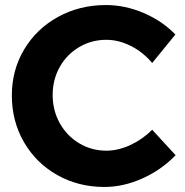

<svg xmlns="http://www.w3.org/2000/svg" viewBox="-20 -731 734 762"><path d="M402 -573Q343 -573 294 -544Q245 -515 217 -465Q189 -415 189 -354Q189 -293 217 -242.5Q245 -192 294 -162.5Q343 -133 402 -133Q449 -133 497.5 -155.5Q546 -178 584 -216L677 -115Q621 -57 545.5 -23Q470 11 394 11Q291 11 207 -36.5Q123 -84 75 -167Q27 -250 27 -352Q27 -453 76 -535Q125 -617 210.5 -664Q296 -711 400 -711Q476 -711 550 -679.5Q624 -648 676 -594L584 -481Q548 -524 499.5 -548.5Q451 -573 402 -573Z"/></svg>

Font: Montserrat arm2 SemiBold
Style: Regular
Weight: 600
Designer: Julieta Ulanovsky
Foundry: Julieta Ulanovsky
Version: Version 6.000